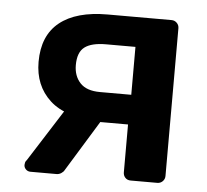

<svg xmlns="http://www.w3.org/2000/svg" viewBox="-43 -566 660 611"><g transform="rotate(5 287.0 -260.0)"><path d="M396 0Q385 0 378.5 -7Q372 -14 372 -24V-177H273V-182Q172 -182 121.5 -228.5Q71 -275 71 -351Q71 -435 124 -477.5Q177 -520 277 -520H481Q491 -520 498 -513Q505 -506 505 -496V-24Q505 -14 498 -7Q491 0 481 0ZM76 0Q67 0 61 -6Q55 -12 55 -20Q55 -23 56 -27.5Q57 -32 61 -36L173 -212L295 -196L184 -15Q181 -9 174 -4.5Q167 0 159 0ZM274 -272H374V-425H280Q234 -425 212 -408.5Q190 -392 190 -351Q190 -316 210.5 -294Q231 -272 274 -272Z"/></g></svg>

Font: Rubik Light Medium
Style: Regular
Weight: 500
Version: Version 2.104